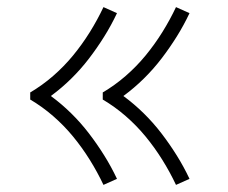

<svg xmlns="http://www.w3.org/2000/svg" viewBox="-20 -610 640 540"><path d="M475 -90Q458 -126 436.5 -160.5Q415 -195 389.5 -226Q364 -257 333.5 -283.5Q303 -310 269 -330V-350Q303 -370 333.5 -396.5Q364 -423 389.5 -454Q415 -485 436.5 -519.5Q458 -554 475 -590L513 -573Q497 -539 477 -507Q457 -475 434 -445Q411 -415 384 -388.5Q357 -362 327 -340Q357 -318 384 -291.5Q411 -265 434 -235Q457 -205 477 -173Q497 -141 513 -107ZM271 -90Q254 -126 232.5 -160.5Q211 -195 185.5 -226Q160 -257 129.5 -283.5Q99 -310 65 -330V-350Q99 -370 129.5 -396.5Q160 -423 185.5 -454Q211 -485 232.5 -519.5Q254 -554 271 -590L309 -573Q293 -539 273 -507Q253 -475 230 -445Q207 -415 180 -388.5Q153 -362 123 -340Q153 -318 180 -291.5Q207 -265 230 -235Q253 -205 273 -173Q293 -141 309 -107Z"/></svg>

Font: Iosevka Aile Extralight
Style: Regular
Weight: 200
Designer: Belleve Invis
Foundry: Belleve Invis
Version: Version 31.1.0; ttfautohint (v1.8.4)